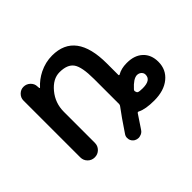

<svg xmlns="http://www.w3.org/2000/svg" viewBox="-144 -744 1001 1001"><g transform="rotate(-45 356.5 -243.5)"><path d="M521.5 -128.9Q515.6 -123 517.6 -116.2Q519.5 -106.4 525.4 -103.5Q532.2 -99.6 557.6 -99.6Q618.2 -99.6 618.2 -139.6Q618.2 -152.3 608.4 -161.1Q598.6 -169.9 584 -169.9Q557.6 -168.9 521.5 -128.9ZM412.1 -313.5Q412.1 -402.3 389.6 -434.1Q367.2 -465.8 309.6 -465.8Q260.7 -465.8 220.2 -417Q179.7 -368.2 179.7 -303.7V-75.2Q179.7 -52.7 164.1 -37.1Q148.4 -21.5 126 -21.5Q103.5 -21.5 87.9 -37.1Q72.3 -52.7 72.3 -75.2V-494.1Q72.3 -514.6 87.4 -529.8Q102.5 -544.9 123 -544.9Q144.5 -544.9 160.2 -529.8Q175.8 -514.6 175.8 -494.1L176.8 -482.4Q176.8 -481.4 178.7 -480.5Q180.7 -479.5 181.6 -481.4Q210 -512.7 249 -532.2Q294.9 -554.7 343.8 -554.7Q516.6 -554.7 516.6 -323.2V-238.3Q516.6 -236.3 518.6 -235.4Q520.5 -234.4 522.5 -235.4Q550.8 -252 589.8 -252Q591.8 -252 593.8 -252Q648.4 -252 680.7 -221.7Q712.9 -191.4 712.9 -139.6Q712.9 -82 669.9 -46.9Q627 -11.7 554.7 -11.7Q490.2 -11.7 458 -28.3Q451.2 -32.2 447.3 -26.4Q417 19.5 398.4 46.9Q388.7 62.5 371.1 66.4Q365.2 68.4 359.4 68.4Q347.7 68.4 336.9 62.5Q321.3 52.7 317.4 36.1Q316.4 30.3 316.4 25.4Q316.4 13.7 323.2 3.9Q376 -75.2 407.2 -116.2Q412.1 -122.1 412.1 -128.9Z"/></g></svg>

Font: Gen Jyuu Gothic P Medium
Style: Regular
Weight: 500
Designer: [Source Han Sans]
Ryoko NISHIZUKA  (kana & ideographs); Paul D. Hunt (Latin, Greek & Cyrillic); Wenlong ZHANG  (bopomofo
Version: Version 1.002.20150607